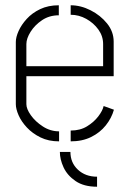

<svg xmlns="http://www.w3.org/2000/svg" viewBox="-20 -536 492 728"><path d="M348 172Q298 172 266.5 150.5Q235 129 221 98.5Q207 68 207 40H247Q247 81 275.5 107.5Q304 134 348 134ZM204 0Q164 0 133.5 -15Q103 -30 82 -52.5Q61 -75 50.5 -99Q40 -123 40 -141V-377Q40 -395 50.5 -418.5Q61 -442 81.5 -464.5Q102 -487 132.5 -501.5Q163 -516 203 -516V-478Q167 -478 139.5 -459.5Q112 -441 96 -415.5Q80 -390 80 -369V-285H371V-369Q371 -399 353 -424Q335 -449 307 -464.5Q279 -480 248 -480V-516Q286 -516 323.5 -497Q361 -478 386 -447Q411 -416 411 -378V-247H80V-141Q80 -123 97 -99Q114 -75 142.5 -56.5Q171 -38 204 -38ZM248 0V-41Q284 -41 310 -57Q336 -73 352.5 -94.5Q369 -116 373 -134L412 -120Q403 -88 381 -60.5Q359 -33 325.5 -16.5Q292 0 248 0Z"/></svg>

Font: Stick No Bills ExtraLight
Style: Regular
Weight: 200
Designer: Kosala Senevirathne, Siva Puranthara, Lasantha Premarathna, Tharique Azeez
Foundry: mooniak
Version: Version 2.000